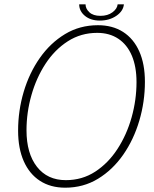

<svg xmlns="http://www.w3.org/2000/svg" viewBox="-20 -862 714 891"><path d="M282.5 9Q214.5 9 165.5 -22.8Q116.5 -54.5 90.2 -114Q64 -173.5 64 -255.5Q64 -348.5 90 -436Q116 -523.5 164.8 -593Q213.5 -662.5 281.8 -703.8Q350 -745 434.5 -745Q502.5 -745 551.2 -713.8Q600 -682.5 626.2 -623.8Q652.5 -565 652.5 -482.5Q652.5 -390 626.5 -302Q600.5 -214 551.8 -144Q503 -74 435 -32.5Q367 9 282.5 9ZM285.5 -26Q361.5 -26 422 -65.5Q482.5 -105 525.2 -170.8Q568 -236.5 590.8 -317.5Q613.5 -398.5 613.5 -481Q613.5 -552.5 591.8 -603.8Q570 -655 529 -682.2Q488 -709.5 431 -709.5Q355.5 -709.5 294.8 -670.5Q234 -631.5 191.2 -566Q148.5 -500.5 125.8 -420.2Q103 -340 103 -257.5Q103 -150 151.5 -88Q200 -26 285.5 -26ZM347.5 -842H377Q377 -821.5 394.8 -805Q412.5 -788.5 446 -788.5Q480 -788.5 502 -805Q524 -821.5 526 -842H555Q552 -810.5 519.8 -788.5Q487.5 -766.5 443.5 -766.5Q400.5 -766.5 374 -788.5Q347.5 -810.5 347.5 -842Z"/></svg>

Font: Epilogue ExtraLight
Style: Italic
Weight: 250
Italic angle: -12°
Designer: Tyler Finck
Foundry: Etcetera Type Co
Version: Version 2.112